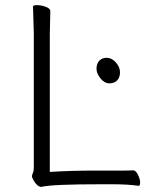

<svg xmlns="http://www.w3.org/2000/svg" viewBox="-20 -720 587 744"><path d="M178 -54Q256 -59 345 -59H458Q482 -59 495 -60H496Q506 -60 514.5 -43Q523 -26 523 -13Q523 0 517 0H516Q477 -6 413 -6H372Q181 -6 141 4H139Q125 4 110 -21V-22Q104 -31 104 -37Q104 -43 107.5 -50Q111 -57 111 -70V-589L108 -695Q108 -700 124 -700Q140 -700 157.5 -693.5Q175 -687 175 -677L173 -588V-54ZM404 -397Q385 -397 369.5 -416Q354 -435 354 -454Q354 -473 364.5 -484.5Q375 -496 394 -496Q413 -496 429 -478Q445 -460 445 -440Q445 -420 434 -408.5Q423 -397 404 -397Z"/></svg>

Font: LXGW WenKai Lite Light
Style: Regular
Weight: 300
Designer: LXGW / Fontworks Inc.
Foundry: LXGW / Fontworks Inc.
Version: Version 1.511; March 25, 2025